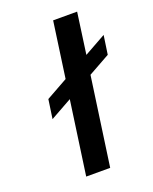

<svg xmlns="http://www.w3.org/2000/svg" viewBox="-133 -775 677 850"><g transform="rotate(-20 205.5 -350.0)"><path d="M71 -290 84 -380 186 -437 223 -700H336L309 -506L411 -563L398 -474L296 -417L237 0H124L173 -347Z"/></g></svg>

Font: Fivo Sans Modern Med
Style: Italic
Weight: 450
Designer: Alexander Slobzheninov
Foundry: Alexander Slobzheninov
Version: 1.0